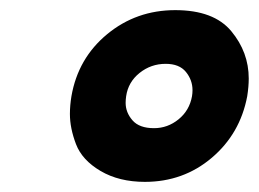

<svg xmlns="http://www.w3.org/2000/svg" viewBox="-20 -522 511 379"><path d="M326 -502Q402 -502 436.5 -460.5Q471 -419 471 -367Q471 -351 468 -332Q454 -258 398 -210.5Q342 -163 266 -163Q215 -163 178.5 -184.5Q142 -206 130 -237.5Q118 -269 118 -297Q118 -314 121 -332Q134 -407 191.5 -454.5Q249 -502 326 -502ZM307 -396Q278 -396 255.5 -378Q233 -360 229 -332Q228 -325 228 -319Q228 -300 241.5 -284.5Q255 -269 284 -269Q311 -269 332.5 -286.5Q354 -304 359 -332Q360 -338 360 -344Q360 -364 347 -380Q334 -396 307 -396Z"/></svg>

Font: Fz Poppins ExtBd
Style: Italic
Weight: 800
Italic angle: -10°
Designer: Ninad Kale (Devanagari), Jonny Pinhorn (Latin)
Foundry: Indian Type Foundry
Version: Vit hóa bi Vntype.Com & FontZin.Com